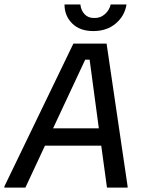

<svg xmlns="http://www.w3.org/2000/svg" viewBox="-48 -847 652 867"><path d="M-28.3 0V-5L283.3 -650H433.3L528.3 -5V0H435L409.2 -189.2H155L66.7 0ZM336.7 -577.5 191.7 -267.5H398.3L356.7 -577.5ZM373.3 -706.7Q312.5 -706.7 277.9 -741.2Q243.3 -775.8 243.3 -826.7H315Q317.5 -800 334.2 -782.5Q350.8 -765 378.3 -765.8Q405 -765 425.4 -782.9Q445.8 -800.8 451.7 -826.7H523.3Q515 -775 474.6 -740.8Q434.2 -706.7 373.3 -706.7Z"/></svg>

Font: Familjen Grotesk GF
Style: Italic
Weight: 400
Designer: Anders Wikstroem, Jonas Baeckman, Matilda Gysing, Kristian Moeller
Foundry: Familjen STHML AB
Version: Version 2.000; Beta; Release 4; Build 6